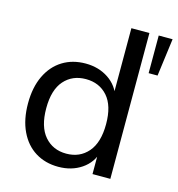

<svg xmlns="http://www.w3.org/2000/svg" viewBox="-110 -831 866 936"><g transform="rotate(15 323.0 -363.5)"><path d="M268 9Q202 9 152 -22Q102 -53 74 -112Q46 -171 46 -252Q46 -333 74 -391.5Q102 -450 152 -481Q202 -512 268 -512Q334 -512 383.5 -479Q433 -446 450 -388H438V-736H529V0H439V-117H450Q434 -58 384.5 -24.5Q335 9 268 9ZM289 -63Q357 -63 398.5 -111Q440 -159 440 -252Q440 -345 398.5 -392Q357 -439 289 -439Q221 -439 179.5 -392Q138 -345 138 -252Q138 -159 179.5 -111Q221 -63 289 -63ZM576 -546V-736H646L621 -546Z"/></g></svg>

Font: Mulish Medium
Style: Regular
Weight: 500
Designer: Vernon Adams
Foundry: Vernon Adams
Version: Version 3.603; ttfautohint (v1.8.3)